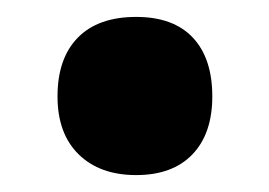

<svg xmlns="http://www.w3.org/2000/svg" viewBox="-20 -195 318 227"><path d="M48 -81Q48 -126 72 -150.5Q96 -175 141 -175Q185 -175 208 -150.5Q231 -126 231 -81Q231 -37 207.5 -12.5Q184 12 141 12Q98 12 73 -12.5Q48 -37 48 -81Z"/></svg>

Font: Noto Sans Devanagari UI ExtraCondensed Black
Style: Regular
Weight: 900
Width: 2
Designer: Jelle Bosma - Monotype Design Team
Foundry: Monotype Imaging Inc.
Version: Version 2.003